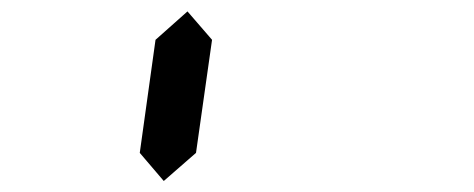

<svg xmlns="http://www.w3.org/2000/svg" viewBox="-20 -821 840 340"><path d="M270 -500.5 227.5 -550.3 255.4 -750.5 312 -800.8 355.5 -750.5 327.1 -550.3Z"/></svg>

Font: E1234
Style: Italic
Weight: 400
Italic angle: -8°
Designer: GGBotNet
Foundry: GGBotNet
Version: 1.04